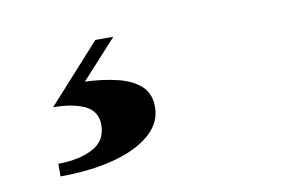

<svg xmlns="http://www.w3.org/2000/svg" viewBox="-42 -71 584 389"><g transform="rotate(-10 250.0 124.0)"><path d="M55 254.5V228.5Q97 228.5 125.8 213.8Q154.5 199 154.5 166Q154.5 138 130 126Q105.5 114 64.5 114L172.5 -5.5H209.5L137 74Q174.5 75.5 204 82.8Q233.5 90 250.8 105.8Q268 121.5 268 149Q268 182 240.2 205.8Q212.5 229.5 164.5 242Q116.5 254.5 55 254.5Z"/></g></svg>

Font: Bodoni Moda 9pt
Style: Bold Italic
Weight: 700
Italic angle: -13°
Designer: Owen Earl
Foundry: indestructible type
Version: Version 2.004